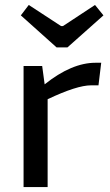

<svg xmlns="http://www.w3.org/2000/svg" viewBox="-20 -754 444 774"><path d="M208 -563 64 -692 96 -734 226 -649H234L363 -734L397 -692L252 -563ZM150 -488 160 -414Q269 -501 365 -501H388L377 -410H347Q290 -410 172 -354V0H75V-488Z"/></svg>

Font: Exo 2.0 Medium
Style: Regular
Weight: 500
Designer: Natanael Gama
Version: Version 1.001;PS 001.001;hotconv 1.0.70;makeotf.lib2.5.58329